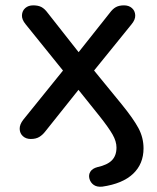

<svg xmlns="http://www.w3.org/2000/svg" viewBox="-20 -515 586 717"><path d="M362 182Q342 184 330 175.5Q318 167 314 152.5Q310 138 317.5 126Q325 114 344 109Q381 101 398 83.5Q415 66 415 36Q415 13 400.5 -12.5Q386 -38 352 -81L255 -202H291L149 -24Q139 -11 126.5 -3.5Q114 4 95 4Q77 4 65.5 -6.5Q54 -17 53.5 -33.5Q53 -50 67 -68L235 -276V-227L76 -424Q61 -442 62 -458.5Q63 -475 74.5 -485Q86 -495 104 -495Q123 -495 135 -488.5Q147 -482 158 -467L291 -298H256L390 -467Q401 -482 413 -488.5Q425 -495 443 -495Q461 -495 472.5 -485Q484 -475 485 -458.5Q486 -442 471 -424L313 -229V-274L434 -126Q478 -72 497 -36.5Q516 -1 516 39Q516 97 477 134Q438 171 362 182Z"/></svg>

Font: Nunito SemiBold
Style: Regular
Weight: 600
Designer: Vernon Adams
Foundry: Vernon Adams
Version: Version 3.602